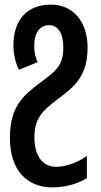

<svg xmlns="http://www.w3.org/2000/svg" viewBox="-20 -571 437 831"><path d="M201 -551C97 -551 38 -485 38 -374C38 -335 49 -294 62 -269L143 -302C134 -320 128 -343 128 -372C128 -432 155 -462 192 -462C233 -462 254 -425 254 -366C254 -286 222 -264 151 -211C76 -154 23 -107 23 27C23 165 96 240 207 240C269 240 323 221 356 200V104C318 131 267 151 223 151C164 151 129 103 129 24C129 -56 161 -90 226 -139C305 -197 359 -243 359 -366C359 -477 296 -551 201 -551Z"/></svg>

Font: Noto Sans Display Condensed Medium
Style: Regular
Weight: 500
Width: 3
Designer: Monotype Design Team
Foundry: Monotype Imaging Inc.
Version: Version 1.900